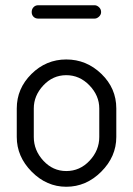

<svg xmlns="http://www.w3.org/2000/svg" viewBox="-20 -706 508 733"><path d="M126 -686H341Q350 -686 358 -678.5Q366 -671 366 -660Q366 -650 358 -642.5Q350 -635 341 -635H126Q115 -635 108 -642Q101 -649 101 -660Q101 -671 108 -678.5Q115 -686 126 -686ZM424 -292V-183Q424 -108 366.5 -50.5Q309 7 233 7Q158 7 101 -50.5Q44 -108 44 -183V-292Q44 -368 100 -423.5Q156 -479 233 -479Q310 -479 367 -424Q424 -369 424 -292ZM359 -183V-292Q359 -341 321.5 -380Q284 -419 233 -419Q182 -419 145.5 -380Q109 -341 109 -292V-183Q109 -132 145.5 -92.5Q182 -53 233 -53Q285 -53 322 -92.5Q359 -132 359 -183Z"/></svg>

Font: Dosis
Style: Book
Weight: 400
Designer: EdgarTolentino, PabloImpallari, IginoMarini
Foundry: EdgarTolentino, PabloImpallari, IginoMarini
Version: Version 1.007